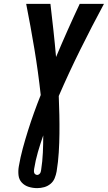

<svg xmlns="http://www.w3.org/2000/svg" viewBox="-20 -755 556 990"><path d="M172 215Q149 215 128 208.5Q107 202 92.5 186.5Q78 171 75.5 148.5Q73 126 77 103Q85 56 97.5 10Q110 -36 124.5 -82Q139 -128 155.5 -174Q172 -220 190 -265Q177 -384 157.5 -501.5Q138 -619 115 -735H240Q248 -667 255.5 -598.5Q263 -530 269 -461Q298 -530 328.5 -598.5Q359 -667 391 -735H516Q453 -618 394 -499Q335 -380 283 -260Q285 -212 286 -163.5Q287 -115 286.5 -66.5Q286 -18 283 31Q280 80 272 129Q269 146 262 163.5Q255 181 240.5 193Q226 205 208 210Q190 215 172 215ZM172 147Q176 147 180 144.5Q184 142 186.5 138.5Q189 135 190 131Q191 127 192 122Q199 77 201 32Q203 -13 203 -57Q188 -14 175.5 29Q163 72 156 116Q155 121 155 126.5Q155 132 156.5 136.5Q158 141 162.5 144Q167 147 172 147Z"/></svg>

Font: Iosevka SS04 Extrabold
Style: Italic
Weight: 800
Italic angle: -9°
Monospace: yes
Designer: Belleve Invis
Foundry: Belleve Invis
Version: Version 19.0.0; ttfautohint (v1.8.4)